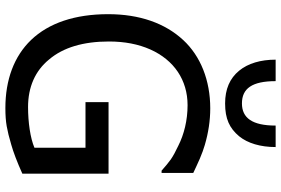

<svg xmlns="http://www.w3.org/2000/svg" viewBox="-184 -837 1035 707"><g transform="rotate(90 333.5 -483.5)"><path d="M442.4 -981C442.4 -894.5 414.1 -856.9 360.8 -856.9C305.7 -856.9 278.8 -894.5 278.8 -981H199.7C199.7 -925.8 213.4 -879.4 240.2 -846.7C268.6 -812 308.6 -794.9 360.8 -794.9C417.5 -794.9 452.1 -811 481.9 -846.7C507.3 -877.9 521.5 -924.8 521.5 -981ZM377.9 14.2C403.8 14.2 425.8 12.7 444.8 9.3C463.9 5.9 486.3 0.5 512.2 -7.3C540 -15.1 576.2 -28.8 619.6 -48.3V-365.7H356V-280.8H523.9V-92.8C488.3 -77.6 430.7 -69.3 374 -69.3C300.3 -69.3 240.7 -95.7 199.2 -146.5C154.8 -198.7 132.8 -272.5 132.8 -367.2C132.8 -424.8 142.6 -475.6 162.1 -519.5C201.2 -606.9 274.9 -656.7 367.2 -656.7C423.3 -656.7 475.1 -643.6 516.6 -622.6C537.6 -612.8 554.7 -603.5 567.4 -594.7C580.1 -585.4 593.8 -574.2 608.4 -561H616.7V-677.7C601.1 -685.1 583.5 -693.4 564.5 -701.7C545.4 -710 528.3 -715.8 513.7 -720.2C468.8 -733.4 423.8 -740.2 378.9 -740.2C275.9 -740.2 186.5 -704.6 127.4 -640.6C65.4 -573.7 32.2 -480 32.2 -364.3C32.2 -241.7 64.9 -145.5 127 -80.6C187.5 -17.6 273.9 14.2 377.9 14.2Z"/></g></svg>

Font: SG Kara Light
Style: Regular
Weight: 400
Designer: Damoon Khanjanzadeh
Version: Version 1.000